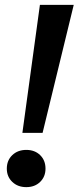

<svg xmlns="http://www.w3.org/2000/svg" viewBox="-20 -760 323 789"><path d="M72 -214 144 -740H283L155 -214ZM88 9Q53 9 30.5 -12.5Q8 -34 8 -67Q8 -101 30.5 -122.5Q53 -144 88 -144Q123 -144 145 -122.5Q167 -101 167 -67Q167 -34 145 -12.5Q123 9 88 9Z"/></svg>

Font: Livvic SemiBold
Style: Italic
Weight: 600
Italic angle: -10°
Designer: Jacques Le Bailly, Baron von Fonthausen
Version: Version 1.001; ttfautohint (v1.8.2)